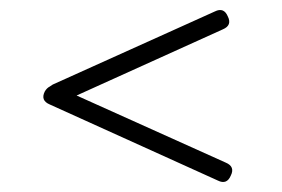

<svg xmlns="http://www.w3.org/2000/svg" viewBox="-20 -455 567 386"><path d="M428 -396 134 -263 434 -128Q453 -120 444 -102Q436 -83 418 -92L80 -245Q61 -253 70 -271Q74 -278 80 -281Q81 -282 86 -285L412 -432Q430 -441 438 -422Q447 -404 428 -396Z"/></svg>

Font: Hoogli Light
Style: Regular
Weight: 300
Designer: Anand Singh Naorem
Foundry: Brand New Type
Version: Version 1.00 b007